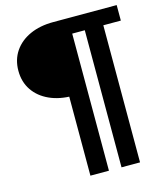

<svg xmlns="http://www.w3.org/2000/svg" viewBox="-131 -798 950 1106"><g transform="rotate(-15 344.5 -245.0)"><path d="M269.5 210V-282.5L291.5 -260.5Q212 -260.5 152 -287.8Q92 -315 58.5 -364.5Q25 -414 25 -480.5Q25 -546.5 58.5 -596Q92 -645.5 152 -672.8Q212 -700 291.5 -700H670V-607.5H565.5V210H455V-607.5H380V210Z"/></g></svg>

Font: Geologica Roman
Style: Bold
Weight: 700
Designer: Sindre Bremnes, Frode Helland
Foundry: Monokrom Skriftforlag AS
Version: Version 1.010;gftools[0.9.28]